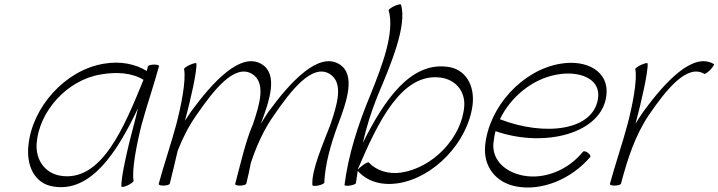

<svg xmlns="http://www.w3.org/2000/svg" viewBox="-20 -834 3259 871"><path d="M586 -13C577 -63 600 -180 622 -267C646 -356 677 -444 701 -533C703 -538 694 -541 680 -541C666 -541 653 -538 651 -533C649 -526 648 -519 646 -512C593 -544 527 -558 451 -545C275 -516 126 -347 109 -175C99 -84 135 -2 221 12C391 41 510 -140 606 -343C600 -318 594 -292 587 -267C561 -171 527 -24 531 12C531 16 544 14 559 7C574 0 586 -9 586 -13ZM253 -37C184 -49 142 -108 146 -181C156 -328 284 -471 436 -496C509 -509 579 -504 631 -472C545 -262 442 -5 253 -37Z M815 -521C825 -470 802 -354 779 -267C755 -178 724 -89 700 0C698 4 707 8 721 8C735 8 748 4 750 0C763 -50 774 -100 786 -150C808 -206 835 -261 872 -313C949 -425 1044 -546 1123 -499C1189 -459 1157 -358 1127 -269C1095 -197 1071 -90 1047 0C1045 4 1054 8 1068 8C1082 8 1095 4 1097 0C1105 -32 1112 -63 1118 -95C1143 -170 1175 -244 1224 -313C1301 -425 1396 -546 1475 -499C1541 -459 1509 -358 1479 -269C1444 -177 1393 -63 1397 5C1396 9 1407 11 1422 8C1437 5 1450 -1 1451 -5C1455 -90 1480 -178 1512 -265C1553 -373 1596 -496 1519 -543C1425 -600 1298 -464 1198 -327C1186 -309 1174 -291 1163 -272C1203 -378 1243 -497 1167 -543C1073 -600 946 -464 846 -327C837 -314 828 -300 819 -286C845 -381 874 -512 871 -546C870 -550 858 -547 842 -540C827 -533 815 -525 815 -521Z M1743 -788C1772 -687 1713 -534 1660 -403C1604 -268 1560 -131 1543 4C1541 8 1552 10 1566 8C1581 6 1594 1 1595 -4C1597 -22 1600 -40 1603 -59C1644 -12 1708 8 1782 -2C1949 -26 2103 -190 2124 -359C2134 -446 2093 -521 2010 -531C1842 -553 1724 -382 1626 -186C1642 -257 1664 -327 1692 -397C1752 -539 1828 -718 1799 -813C1798 -816 1785 -814 1770 -807C1755 -800 1743 -791 1743 -788ZM1653 -97C1651 -100 1638 -94 1624 -83C1614 -76 1607 -69 1603 -64C1604 -65 1604 -67 1604 -68C1695 -281 1802 -505 1979 -482C2046 -473 2091 -421 2086 -352C2075 -209 1943 -72 1799 -51C1740 -43 1688 -60 1653 -97Z M2657 -121C2661 -125 2657 -133 2648 -140C2640 -147 2629 -150 2625 -146C2556 -61 2449 -20 2356 -37C2278 -51 2214 -102 2218 -181C2220 -200 2223 -220 2228 -239C2452 -161 2713 -229 2731 -403C2743 -510 2642 -565 2523 -545C2347 -516 2198 -347 2181 -175C2171 -78 2230 -5 2323 12C2435 33 2568 -18 2657 -121ZM2508 -496C2604 -513 2699 -481 2694 -397C2681 -240 2452 -214 2248 -293C2296 -394 2396 -477 2508 -496Z M2797 0C2798 -4 2799 -8 2800 -12C2828 -115 2861 -219 2924 -313C3001 -425 3096 -546 3175 -499C3178 -497 3190 -505 3202 -517C3214 -530 3221 -541 3219 -543C3125 -600 2998 -464 2898 -327C2886 -309 2874 -291 2863 -273C2889 -368 2921 -511 2918 -546C2917 -550 2905 -547 2889 -540C2874 -533 2862 -525 2862 -521C2872 -470 2849 -354 2826 -267C2802 -178 2771 -89 2747 0C2745 4 2754 8 2768 8C2782 8 2795 4 2797 0Z"/></svg>

Font: Nupuram Thin Italic
Style: Regular
Weight: 100
Designer: Santhosh Thottingal (santhosh.thottingal@gmail.com)
Foundry: SMC
Version: Version 1.000